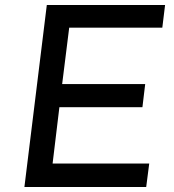

<svg xmlns="http://www.w3.org/2000/svg" viewBox="-20 -743 693 763"><path d="M636 -723 625 -633H255L227 -409H557L546 -317H216L189 -93H573L561 0H77L166 -723Z"/></svg>

Font: Josefin Sans
Style: Italic
Weight: 400
Italic angle: -7°
Designer: Santiago Orozco
Foundry: Typemade
Version: Version 2.000